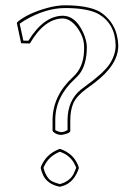

<svg xmlns="http://www.w3.org/2000/svg" viewBox="-20 -679 504 719"><path d="M132.8 -47.9V-53.2Q150.9 -99.1 195.8 -118.2Q199.2 -119.6 202.1 -121.1H206.1Q253.4 -104.5 271.5 -62Q273.4 -57.1 274.9 -53.2V-47.9Q257.8 2 219.2 16.1Q212.4 18.6 206.1 20H202.1Q156.7 10.3 141.1 -23.9Q136.2 -34.7 132.8 -47.9ZM214.8 -609.9Q146 -608.9 91.8 -516.1L59.1 -517.1L43 -592.8L45.9 -597.2Q83.5 -628.4 153.8 -648.4Q191.9 -659.2 224.1 -659.2Q311.5 -658.7 354 -634.8Q420.4 -591.8 422.9 -507.8Q422.9 -436 333 -368.2Q325.2 -362.3 303.2 -346.2Q266.1 -318.8 254.4 -292Q243.2 -265.1 243.2 -228V-189Q243.2 -180.2 215.8 -174.8Q211.9 -174.3 210 -173.8Q192.9 -173.8 180.2 -184.6Q177.7 -187.5 176.8 -189V-230Q177.7 -321.3 253.9 -391.1Q293.9 -427.7 294.9 -492.2Q294.9 -497.6 294.9 -503.9Q294.9 -542.5 265.6 -580.1Q241.7 -609.4 214.8 -609.9ZM143.1 -49.3Q153.8 -10.7 175.8 0.5Q187 5.9 204.1 10.3Q241.2 0.5 255.9 -28.3Q260.7 -38.1 265.1 -49.8V-51.3Q250.5 -90.8 215.3 -106.4Q209.5 -108.9 204.1 -110.8Q162.1 -93.8 145.5 -56.6Q144 -53.2 143.1 -51.3ZM214.8 -620.1Q262.2 -620.1 291 -558.1Q304.7 -528.3 305.2 -503.9Q305.2 -437 276.9 -400.9Q269 -391.6 260.7 -383.8Q187 -316.4 187 -230V-191.9Q197.8 -185.5 210 -184.1Q220.2 -184.6 232.9 -191.9V-228Q232.9 -302.7 282.7 -343.3Q288.6 -348.1 296.9 -354Q365.7 -403.8 388.7 -436.5Q412.6 -471.7 413.1 -507.8Q412.1 -589.8 349.1 -626.5Q307.6 -648.9 224.1 -648.9Q151.4 -648.9 72.8 -603Q61 -595.7 53.7 -590.3L67.4 -526.9L86.4 -526.4Q143.6 -619.1 214.8 -620.1Z"/></svg>

Font: Linux Biolinum Outline O
Style: Bold
Weight: 700
Designer: Philipp H. Poll
Foundry: Philipp H. Poll
Version: Version 0.9.2